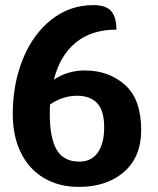

<svg xmlns="http://www.w3.org/2000/svg" viewBox="-20 -725 617 752"><path d="M533 -216Q533 -110 465.5 -51.5Q398 7 289 7Q210 7 151.5 -28Q93 -63 61.5 -127.5Q30 -192 30 -278Q30 -396 69.5 -493.5Q109 -591 181 -648Q253 -705 346 -705Q395 -705 415.5 -681.5Q436 -658 436 -609Q339 -609 277 -558.5Q215 -508 191 -413Q245 -449 312 -449Q406 -449 469.5 -392.5Q533 -336 533 -216ZM388 -226Q388 -292 360.5 -321Q333 -350 282 -350Q226 -350 176 -316Q175 -303 175 -278Q175 -185 202 -138.5Q229 -92 291 -92Q338 -92 363 -127.5Q388 -163 388 -226Z"/></svg>

Font: Krub
Style: Bold
Weight: 700
Version: Version 1.000; ttfautohint (v1.6)